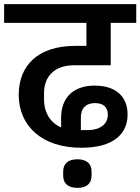

<svg xmlns="http://www.w3.org/2000/svg" viewBox="-40 -718 682 933"><path d="M336 195C383 195 405 172 405 135V116C405 79 383 56 336 56C289 56 267 79 267 116V135C267 172 289 195 336 195ZM355 0C512 0 580 -68 580 -161C580 -250 522 -302 420 -302C313 -302 257 -240 257 -146V-99C205 -121 174 -170 174 -236V-266C174 -342 220 -401 321 -401H498V-607H622V-698H-20V-607H380V-495H325C146 -495 51 -401 51 -257C51 -106 164 0 355 0ZM386 -86H353V-150C353 -188 375 -217 421 -217C463 -217 484 -197 484 -160C484 -119 452 -86 386 -86Z"/></svg>

Font: IBM Plex Devanagari Medium
Style: Regular
Weight: 600
Designer: Mike Abbink, Paul van der Laan, Pieter van Rosmalen, Erin McLaughlin
Foundry: Bold Monday
Version: Version 1.0